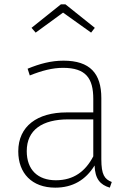

<svg xmlns="http://www.w3.org/2000/svg" viewBox="-20 -852 608 883"><path d="M144 -702 270 -794 399 -702 416 -724 281 -832H260L125 -724ZM446 -120V-401C446 -514 394 -573 272 -573C215 -573 163 -559 107 -536L117 -505C172 -527 221 -540 270 -540C375 -540 409 -492 409 -397V-335H286C152 -335 64 -272 64 -156C64 -55 127 11 234 11C314 11 374 -24 415 -91C417 -29 441 -2 485 11L494 -15C461 -28 446 -48 446 -120ZM237 -23C154 -23 103 -71 103 -157C103 -255 175 -303 294 -303H409V-133C373 -64 319 -23 237 -23Z"/></svg>

Font: Glow Sans SC Normal ExtraLight
Style: Regular
Weight: 200
Designer: Ryoko NISHIZUKA (kana, bopomofo & ideographs); Paul D. Hunt (Latin, Greek & Cyrillic); Sandoll Communications, Soo-young
Version: Version 0.93